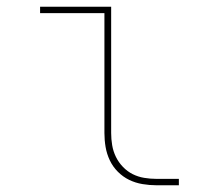

<svg xmlns="http://www.w3.org/2000/svg" viewBox="-20 -550 640 570"><path d="M444 0Q424 0 403 -3.5Q382 -7 363.5 -16Q345 -25 330 -40Q315 -55 306 -74Q297 -93 293.5 -113.5Q290 -134 290 -155V-511H99V-530H310V-155Q310 -137 313 -119Q316 -101 324 -84.5Q332 -68 345 -54.5Q358 -41 374 -33Q390 -25 408 -22Q426 -19 444 -19H511V0Z"/></svg>

Font: Iosevka Curly Thin Extended
Style: Regular
Weight: 100
Width: 7
Monospace: yes
Designer: Belleve Invis
Foundry: Belleve Invis
Version: Version 11.1.0; ttfautohint (v1.8.3)